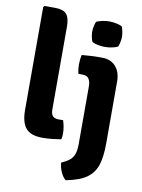

<svg xmlns="http://www.w3.org/2000/svg" viewBox="-102 -804 808 1093"><g transform="rotate(10 302.5 -258.0)"><path d="M282 -114Q287.5 -97.5 291 -78.2Q294.5 -59 294.5 -40Q294.5 -31.5 293.8 -22Q293 -12.5 290.5 -5Q268 -1.5 240 1.8Q212 5 183 5Q115 5 86.8 -28.8Q58.5 -62.5 58.5 -134V-729L65.5 -736H126.5Q172.5 -736 191.8 -715Q211 -694 211 -642V-161.5Q211 -114 254.5 -114ZM546.5 -24Q546.5 48.5 531.5 97.2Q516.5 146 475.5 175.5Q434.5 205 355.5 220Q339 207 326.5 179.5Q314 152 313 125.5Q342 113 359.5 99Q377 85 385 62.5Q393 40 393 3V-331Q393 -356 382.5 -372.5Q372 -389 345.5 -389H322Q315.5 -414.5 315.5 -442Q315.5 -455 317 -469.8Q318.5 -484.5 322 -498Q348.5 -500.5 375.2 -501.8Q402 -503 418 -503H439.5Q489.5 -503 518 -470.8Q546.5 -438.5 546.5 -383.5ZM357.5 -639.5Q357.5 -653.5 360.5 -668.8Q363.5 -684 369 -698Q382 -704.5 402.8 -709Q423.5 -713.5 443.5 -713.5Q464 -713.5 485.2 -709Q506.5 -704.5 518 -698Q523.5 -684 526.5 -668.2Q529.5 -652.5 529.5 -639.5Q529.5 -626 526.5 -610.5Q523.5 -595 518 -581.5Q506.5 -575 485.2 -570.5Q464 -566 443.5 -566Q423.5 -566 402 -570.2Q380.5 -574.5 369 -581.5Q363.5 -595 360.5 -610.5Q357.5 -626 357.5 -639.5Z"/></g></svg>

Font: Signika
Style: Bold
Weight: 700
Designer: Anna Giedry
Foundry: Anna Giedry
Version: Version 2.001